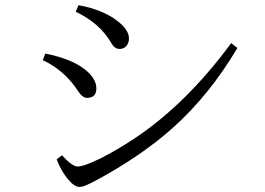

<svg xmlns="http://www.w3.org/2000/svg" viewBox="-20 -756 1040 753"><path d="M288.1 -735.8Q382.3 -718.3 439.9 -674.3Q485.8 -639.2 485.8 -605Q485.8 -587.4 475.6 -575.7Q465.3 -564 448.7 -564Q429.2 -564 416 -587.9Q371.6 -665 276.9 -710ZM157.7 -545.9Q259.3 -525.9 314 -482.9Q357.9 -447.8 357.9 -409.2Q357.9 -372.1 320.8 -372.1Q303.7 -372.1 286.1 -398.9Q232.9 -480.5 147.9 -520ZM223.1 -147Q263.2 -103 284.2 -103Q309.6 -103 375 -135.3Q434.6 -165 505.9 -211.9Q710 -347.2 886.7 -586.9L911.1 -567.9Q801.8 -383.8 658.7 -255.4Q539.1 -148.4 369.1 -55.2Q333 -35.2 314 -27.8Q300.8 -22.9 292 -22.9Q270.5 -22.9 243.7 -56.6Q219.7 -86.4 202.1 -130.9Z"/></svg>

Font: I.Ming
Style: Regular
Weight: 400
Designer: Ichiten Fonts Project
Version: Version 5.10 Mar 24, 2018